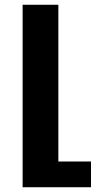

<svg xmlns="http://www.w3.org/2000/svg" viewBox="-20 -559 417 806"><path d="M362 119V227H75V-539H225V119Z"/></svg>

Font: Montserrat_am3
Style: Bold
Weight: 700
Designer: Julieta Ulanovsky
Foundry: Julieta Ulanovsky. Armenina letters added by Vahan Hovhannisyan
Version: Version 2.001